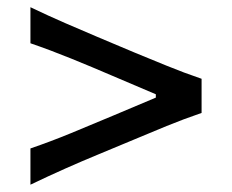

<svg xmlns="http://www.w3.org/2000/svg" viewBox="-20 -583 644 533"><path d="M64.5 -70.3V-170.9Q120.1 -189.9 177.7 -213.6Q235.4 -237.3 292 -261.2L412.6 -312V-321.3L292 -372.6Q235.4 -397 177.7 -420.4Q120.1 -443.8 64.5 -462.9V-563Q114.3 -539.1 161.6 -518.6Q209 -498 250.5 -480.5L355 -436.5Q395.5 -419.9 442.6 -400.6Q489.7 -381.3 539.6 -364.3V-269.5Q489.7 -252.4 442.6 -233.2Q395.5 -213.9 355 -196.8L250.5 -153.3Q209 -136.2 161.6 -115.2Q114.3 -94.2 64.5 -70.3Z"/></svg>

Font: Pinar-DS1-FD Medium
Style: Regular
Weight: 500
Designer: Amin Abedi
Version: Version 3.000